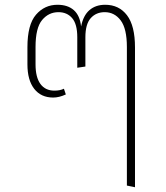

<svg xmlns="http://www.w3.org/2000/svg" viewBox="-20 -591 697 805"><path d="M546 -392V194L512 187V-394Q512 -471 486 -505.5Q460 -540 419 -540Q383 -540 360.5 -515Q338 -490 338 -435V-312L304 -307V-435Q304 -490 282.5 -515Q261 -540 225 -540Q184 -540 156.5 -507Q129 -474 129 -394V-321Q129 -267 149.5 -239Q170 -211 208 -211Q232 -211 248 -219L256 -195Q228 -182 203 -182Q152 -182 123.5 -218.5Q95 -255 95 -321V-393Q95 -488 131 -529.5Q167 -571 221 -571Q264 -571 289.5 -548.5Q315 -526 320 -480Q329 -526 355 -548.5Q381 -571 421 -571Q479 -571 512.5 -527Q546 -483 546 -392Z"/></svg>

Font: FiraGO UltraLight
Style: Regular
Weight: 200
Designer: bBox Type
Foundry: bBox Type GmbH
Version: Version 1.001